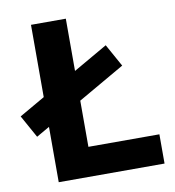

<svg xmlns="http://www.w3.org/2000/svg" viewBox="-123 -776 771 847"><g transform="rotate(-10 263.0 -352.5)"><path d="M72 0V-705H228V-131H546V0ZM13 -214 -43 -315 381 -559 437 -458Z"/></g></svg>

Font: Mulish ExtraBold
Style: Regular
Weight: 800
Designer: Vernon Adams
Foundry: Vernon Adams
Version: Version 3.603; ttfautohint (v1.8.3)